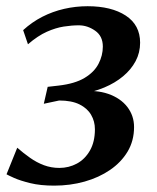

<svg xmlns="http://www.w3.org/2000/svg" viewBox="-20 -587 506 618"><path d="M154.5 10.5Q110 10.5 77.5 2.5Q45 -5.5 25.5 -14.2Q6 -23 1 -26L35.5 -111.5Q55.5 -94 76.8 -79Q98 -64 121.5 -55.2Q145 -46.5 171 -46.5Q201.5 -46.5 227.5 -60.5Q253.5 -74.5 269.5 -102.5Q285.5 -130.5 285.5 -171Q285.5 -196.5 273.2 -217.5Q261 -238.5 235.8 -251Q210.5 -263.5 170.5 -263.5L121 -253L133.5 -307.5L168.5 -311.5Q221 -317.5 252.2 -336.2Q283.5 -355 297.2 -381.8Q311 -408.5 311 -437Q311 -471 286.2 -488.2Q261.5 -505.5 233.5 -505.5Q211 -505.5 185.2 -501.5Q159.5 -497.5 130.8 -484.8Q102 -472 70 -444.5L54.5 -490Q83 -516 116.2 -533Q149.5 -550 186.5 -558.5Q223.5 -567 262 -567Q338.5 -567 384.8 -536.8Q431 -506.5 431 -449.5Q431 -417.5 416.5 -390.2Q402 -363 376.2 -341.5Q350.5 -320 316 -305.5Q281.5 -291 241.5 -284.5L235.5 -292.5Q289 -298.5 328.5 -284.8Q368 -271 389.8 -242.8Q411.5 -214.5 411.5 -178Q411.5 -134 390.8 -99.2Q370 -64.5 334.2 -40Q298.5 -15.5 252.2 -2.5Q206 10.5 154.5 10.5Z"/></svg>

Font: Merriweather Medium
Style: Italic
Weight: 500
Italic angle: -7.8°
Version: Version 2.101